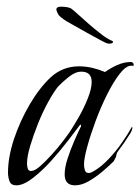

<svg xmlns="http://www.w3.org/2000/svg" viewBox="-20 -554 421 576"><path d="M29 2Q13 2 8.5 -10.5Q4 -23 4 -36Q4 -83 22 -137Q40 -191 69 -240.5Q98 -290 132 -322Q168 -355 217 -355Q237 -355 256.5 -350.5Q276 -346 295 -338Q312 -350 332 -359Q352 -368 373 -368Q378 -368 381 -362V-359Q381 -356 378.5 -356.5Q376 -357 374 -357Q358 -357 339 -332.5Q320 -308 301 -270Q282 -232 266.5 -190Q251 -148 241.5 -113Q232 -78 232 -60Q232 -53 234.5 -44Q237 -35 246 -35Q251 -35 254.5 -37Q258 -39 262 -41Q284 -54 305.5 -76.5Q327 -99 345.5 -125.5Q364 -152 376 -174Q377 -173 377 -170Q377 -164 370 -152.5Q363 -141 354 -128Q345 -115 337.5 -105Q330 -95 330 -93Q329 -86 327 -81.5Q325 -77 321 -70Q308 -57 288 -40Q268 -23 246.5 -10.5Q225 2 205 2Q174 2 174 -31Q174 -51 182.5 -77.5Q191 -104 202.5 -130.5Q214 -157 223 -175Q223 -176 223 -178Q223 -180 222 -180Q221 -180 219 -178Q207 -162 184 -132Q161 -102 133.5 -71.5Q106 -41 78 -19.5Q50 2 29 2ZM73 -41Q84 -41 100.5 -55.5Q117 -70 135.5 -90.5Q154 -111 168.5 -130Q183 -149 189 -158Q201 -176 216.5 -203Q232 -230 243.5 -259Q255 -288 255 -308Q255 -339 224 -339Q206 -339 186 -323Q166 -307 154 -294Q141 -278 124.5 -248Q108 -218 94 -183Q80 -148 70.5 -116Q61 -84 61 -63Q61 -57 63 -49Q65 -41 73 -41ZM302 -424Q299 -424 280.5 -434Q262 -444 239.5 -456.5Q217 -469 199.5 -479Q182 -489 180 -490Q158 -504 154 -512Q150 -520 149 -525Q149 -534 163 -534Q172 -534 181 -532.5Q190 -531 194 -528Q200 -524 214 -511Q228 -498 246.5 -482Q265 -466 283 -452Q301 -438 315 -432Q319 -431 319 -428Q319 -425 313 -423.5Q307 -422 302 -424Z"/></svg>

Font: Beau Rivage
Style: Regular
Weight: 400
Designer: Robert E. Leuschke
Foundry: Robert E. Leuschke
Version: Version 1.010; ttfautohint (v1.8.3)